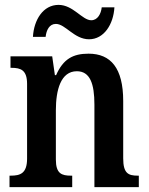

<svg xmlns="http://www.w3.org/2000/svg" viewBox="-20 -767 612 787"><path d="M345 -606C406 -606 445 -667 449 -737H397C394 -710 380 -684 354 -684C317 -684 280 -747 220 -747C157 -747 119 -686 115 -616H167C170 -643 182 -669 209 -669C248 -669 284 -606 345 -606ZM19 0H276V-47H271C233 -47 209 -55 209 -113V-315C209 -398 229 -475 295 -475C349 -475 367 -424 367 -338V0H549V-47H545C506 -47 485 -56 485 -118V-353C485 -488 434 -547 343 -547C279 -547 239 -525 210 -459H205L194 -536H23V-489H27C65 -489 91 -480 91 -423V-117C91 -56 63 -47 24 -47H19Z"/></svg>

Font: Noto Serif Condensed Semi
Style: Regular
Weight: 600
Width: 3
Designer: Monotype Design Team
Foundry: Monotype Imaging Inc.
Version: Version 1.002